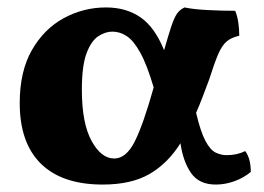

<svg xmlns="http://www.w3.org/2000/svg" viewBox="-20 -487 710 516"><path d="M256 9Q147 9 90 -47Q33 -103 33 -210Q33 -295 65.5 -352Q98 -409 151 -438Q204 -467 265 -467Q319 -467 357.5 -440.5Q396 -414 421 -352Q433 -394 440.5 -416.5Q448 -439 455.5 -450Q463 -461 476 -467Q499 -462 537.5 -460Q576 -458 612 -458Q618 -444 620.5 -426Q623 -408 623 -391Q601 -386 588.5 -375Q576 -364 566 -340.5Q556 -317 542 -273Q533 -249 524.5 -226.5Q516 -204 507 -184Q519 -133 532 -108.5Q545 -84 559.5 -77Q574 -70 589 -70Q617 -70 639 -81Q654 -61 654 -25Q635 -9 610 0Q585 9 560 9Q515 9 493.5 -22Q472 -53 465 -102Q431 -48 382 -19.5Q333 9 256 9ZM200 -246Q200 -156 226 -108.5Q252 -61 287 -61Q319 -61 342 -106.5Q365 -152 393 -252Q375 -313 357 -345.5Q339 -378 320.5 -390Q302 -402 282 -402Q263 -402 244 -389.5Q225 -377 212.5 -343.5Q200 -310 200 -246Z"/></svg>

Font: Vollkorn ExtraBold
Style: Regular
Weight: 800
Designer: Friedrich Althausen
Foundry: Friedrich Althausen
Version: Version 5.000; ttfautohint (v1.8.3)